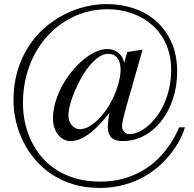

<svg xmlns="http://www.w3.org/2000/svg" viewBox="-20 -715 962 952"><path d="M550.3 -251.5Q568.8 -297.4 574.7 -334Q580.6 -370.6 575.4 -396Q570.3 -421.4 555.2 -434.8Q540 -448.2 517.1 -448.2Q492.7 -448.2 468.8 -431.4Q444.8 -414.6 422.9 -387.7Q400.9 -360.8 382.1 -327.1Q363.3 -293.5 349.1 -259.5Q335 -225.6 327.1 -195.1Q319.3 -164.6 319.3 -143.6Q319.3 -126 324.7 -112.8Q330.1 -99.6 338.4 -91.1Q346.7 -82.5 356.7 -78.4Q366.7 -74.2 375.5 -74.2Q399.4 -74.2 425.3 -89.8Q451.2 -105.5 474.6 -130.6Q498 -155.8 517.8 -187.5Q537.6 -219.2 550.3 -251.5ZM897 -83.5Q890.6 -60.5 875.5 -29.5Q860.4 1.5 835.9 34.7Q811.5 67.9 777.1 100.6Q742.7 133.3 697.8 159.2Q652.8 185.1 596.9 200.9Q541 216.8 473.6 216.8Q402.3 216.8 343.3 198.7Q284.2 180.7 236.8 149.4Q189.5 118.2 153.8 75.9Q118.2 33.7 94.5 -14.4Q70.8 -62.5 58.8 -114.7Q46.9 -167 46.9 -217.8Q46.9 -296.4 66.4 -362.3Q85.9 -428.2 119.4 -481.2Q152.8 -534.2 198 -574.2Q243.2 -614.3 294.7 -641.1Q346.2 -668 400.9 -681.4Q455.6 -694.8 508.8 -694.8Q580.6 -694.8 644 -673.3Q707.5 -651.9 755.1 -609.4Q802.7 -566.9 830.6 -504.4Q858.4 -441.9 858.4 -359.9Q858.4 -287.6 837.6 -224.9Q816.9 -162.1 780.5 -115.5Q744.1 -68.8 694.8 -42.2Q645.5 -15.6 588.9 -15.6Q557.1 -15.6 541 -26.1Q524.9 -36.6 519 -55.2Q513.2 -73.7 515.1 -99.1Q517.1 -124.5 522.5 -154.3Q504.4 -132.3 482.7 -107.9Q460.9 -83.5 436.5 -63Q412.1 -42.5 385.3 -29.1Q358.4 -15.6 330.1 -15.6Q313 -15.6 297.1 -23.2Q281.2 -30.8 269.3 -45.4Q257.3 -60.1 250 -80.8Q242.7 -101.6 242.7 -127.9Q242.7 -168 254.9 -209Q267.1 -250 287.6 -288.1Q308.1 -326.2 335.2 -359.6Q362.3 -393.1 392.1 -418Q421.9 -442.9 452.6 -457.3Q483.4 -471.7 510.7 -471.7Q534.2 -471.7 549.6 -464.1Q564.9 -456.5 574.7 -446Q584.5 -435.5 589.1 -423.8Q593.8 -412.1 595.7 -403.3L610.8 -457L687 -468.8L631.3 -273.4Q623 -245.6 615 -217Q606.9 -188.5 600.1 -163.3Q593.3 -138.2 589.1 -117.9Q585 -97.7 585 -86.4Q585 -83 586.7 -76.9Q588.4 -70.8 592.5 -64.7Q596.7 -58.6 604 -54.2Q611.3 -49.8 622.6 -49.8Q641.6 -49.8 664.6 -59.6Q687.5 -69.3 710.4 -88.1Q733.4 -106.9 754.6 -134.3Q775.9 -161.6 792.2 -197Q808.6 -232.4 818.6 -275.6Q828.6 -318.8 828.6 -369.1Q828.6 -439.5 803.7 -495.4Q778.8 -551.3 735.6 -589.8Q692.4 -628.4 634.8 -648.9Q577.1 -669.4 512.2 -669.4Q455.6 -669.4 402.8 -654.1Q350.1 -638.7 303.5 -609.9Q256.8 -581.1 218.3 -539.8Q179.7 -498.5 152.1 -446.8Q124.5 -395 109.1 -333.7Q93.8 -272.5 93.8 -204.1Q93.8 -154.8 104 -106.9Q114.3 -59.1 135.3 -15.6Q156.2 27.8 187.7 64.7Q219.2 101.6 261.7 128.4Q304.2 155.3 357.9 170.4Q411.6 185.5 476.6 185.5Q538.1 185.5 588.6 171.6Q639.2 157.7 679.4 135.3Q719.7 112.8 751 84Q782.2 55.2 805.2 25.1Q828.1 -4.9 843.5 -33.2Q858.9 -61.5 868.7 -83.5Z"/></svg>

Font: Doulos SIL Am
Style: Regular
Weight: 400
Designer: Walt Agee, Victor Gaultney, Peter Martin, Debbi Hosken, Becca Hirsbrunner
Foundry: SIL International
Version: Version 5.000